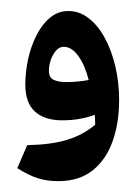

<svg xmlns="http://www.w3.org/2000/svg" viewBox="-20 -1028 250 352"><path d="M86.5 -695.9Q67.6 -695.9 51 -700.7Q34.4 -705.5 11.7 -719.7L29.9 -761.9Q73.6 -762.7 103.1 -771.7Q132.6 -780.7 154.5 -799.4Q154.5 -803.9 154.3 -808.3Q154.1 -812.7 153.7 -817.6Q141.8 -812.9 126.7 -810.2Q111.5 -807.4 94.1 -807.4Q61.5 -807.4 43.9 -823.6Q26.4 -839.8 26.4 -873.1Q26.4 -896.3 31.6 -920Q36.9 -943.8 47.1 -963.7Q57.2 -983.6 71.9 -995.7Q86.5 -1007.8 105.3 -1007.8Q125.6 -1007.8 142.6 -994.6Q159.6 -981.5 172.1 -958.5Q184.6 -935.6 191.5 -906.1Q198.4 -876.6 198.4 -844.1Q198.4 -803.1 186.6 -769.4Q174.8 -735.7 150.1 -715.8Q125.4 -695.9 86.5 -695.9ZM142.6 -881.3Q135.7 -908.6 123.6 -925.4Q111.5 -942.2 96.7 -942.2Q89.1 -942.2 82.9 -935.4Q76.8 -928.5 73.2 -918.5Q69.7 -908.4 69.7 -898.4Q69.7 -885.7 78.4 -881.6Q87.1 -877.5 102.3 -877.5Q112.1 -877.5 122.9 -878.6Q133.6 -879.7 142.6 -881.3Z"/></svg>

Font: Pinar-FD ExtraBold
Style: Regular
Weight: 800
Designer: Amin Abedi
Version: Version 3.000